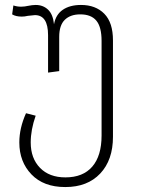

<svg xmlns="http://www.w3.org/2000/svg" viewBox="-20 -552 575 775"><path d="M436 -389V0Q436 94 384.5 148.5Q333 203 244 203H243Q156 203 107 152Q58 101 58 23Q58 -35 85 -95L124 -85Q104 -28 104 23Q104 87 141.5 125.5Q179 164 244 164Q315 164 352.5 120.5Q390 77 390 -5V-387Q390 -443 369 -468.5Q348 -494 304 -494Q264 -494 241.5 -472Q219 -450 219 -403V-265L174 -259V-410Q174 -491 121 -491Q119 -491 92 -488Q80 -485 68 -485Q44 -485 29 -494L34 -530Q49 -525 65 -525Q74 -525 80 -526Q86 -527 91 -528Q111 -532 124 -532Q154 -532 174 -513Q194 -494 198 -454Q205 -493 233.5 -512.5Q262 -532 307 -532Q366 -532 401 -496.5Q436 -461 436 -389Z"/></svg>

Font: FiraGO ExtraLight
Style: Regular
Weight: 200
Designer: bBox Type
Foundry: bBox Type GmbH
Version: Version 1.001